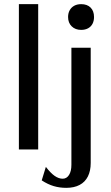

<svg xmlns="http://www.w3.org/2000/svg" viewBox="-20 -720 533 925"><path d="M71 0V-700H164V0ZM299 185Q267 185 238.5 176.5Q210 168 181 149L201 84Q224 114 243.5 127.5Q263 141 282 141Q301 141 312.5 123Q324 105 324 74V-490H417V65Q417 103 403.5 130Q390 157 363.5 171Q337 185 299 185ZM371 -576Q343 -576 325.5 -593Q308 -610 308 -638Q308 -657 316 -671Q324 -685 338 -692.5Q352 -700 371 -700Q400 -700 416.5 -683.5Q433 -667 433 -638Q433 -619 425.5 -605Q418 -591 404 -583.5Q390 -576 371 -576Z"/></svg>

Font: Sutasoma
Style: Regular
Weight: 400
Designer: Izhar Fathurrohim, Akbar Rohmanto, Arusyal Khofiqoini
Foundry: Kiwari Kolektiv
Version: Version 1.102